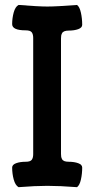

<svg xmlns="http://www.w3.org/2000/svg" viewBox="-20 -754 383 779"><path d="M55.2 -733.9Q136.2 -727.5 171.9 -727.5Q210 -727.5 292.5 -733.9Q303.2 -726.1 308.3 -702.4Q313.5 -678.7 313.5 -653.3Q313.5 -641.6 297.4 -635.7Q281.2 -629.9 258.8 -629.9Q248 -629.9 241.2 -627.2Q234.4 -624.5 231.7 -619.1Q229 -613.8 228.3 -609.6Q227.5 -605.5 227.5 -598.1V-129.4Q227.5 -122.1 228.3 -117.9Q229 -113.8 231.7 -108.4Q234.4 -103 241.2 -100.3Q248 -97.7 258.8 -97.7Q281.2 -97.7 297.4 -91.8Q313.5 -85.9 313.5 -74.2Q313.5 -48.8 308.3 -25.6Q303.2 -2.4 292.5 5.4Q222.7 0 171.9 0Q124 0 55.2 5.4Q42 -2.4 35.6 -25.9Q29.3 -49.3 29.3 -74.2Q29.3 -85.9 45.4 -91.8Q61.5 -97.7 84 -97.7Q103 -97.7 108.9 -105.7Q114.7 -113.8 114.7 -128.4V-600.1Q114.7 -614.7 108.9 -622.8Q103 -630.9 84 -630.9Q29.3 -630.9 29.3 -656.2Q29.3 -680.2 35.6 -703.4Q42 -726.6 55.2 -733.9Z"/></svg>

Font: Coustard
Style: Regular
Weight: 400
Foundry: vernon adams
Version: Version 1.000